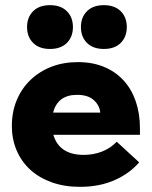

<svg xmlns="http://www.w3.org/2000/svg" viewBox="-20 -718 589 745"><path d="M290 7Q230 7 181 -10.5Q132 -28 97.5 -59.5Q63 -91 44.5 -134.5Q26 -178 26 -229Q26 -284 45 -329.5Q64 -375 98.5 -408Q133 -441 179.5 -459Q226 -477 282 -477Q339 -477 383.5 -458.5Q428 -440 459 -406.5Q490 -373 506.5 -325.5Q523 -278 523 -221V-195H187Q210 -117 305 -117Q343 -117 376 -130Q409 -143 433 -168L520 -88Q482 -44 423.5 -18.5Q365 7 290 7ZM279 -350Q204 -350 186 -281H369Q367 -308 344.5 -329Q322 -350 279 -350ZM174 -528Q132 -528 108.5 -551.5Q85 -575 85 -613Q85 -651 108.5 -674.5Q132 -698 174 -698Q216 -698 239.5 -674.5Q263 -651 263 -613Q263 -575 239.5 -551.5Q216 -528 174 -528ZM383 -528Q341 -528 317.5 -551.5Q294 -575 294 -613Q294 -651 317.5 -674.5Q341 -698 383 -698Q425 -698 448.5 -674.5Q472 -651 472 -613Q472 -575 448.5 -551.5Q425 -528 383 -528Z"/></svg>

Font: Tilda Sans Black
Style: Regular
Weight: 900
Designer: ParaType Ltd
Foundry: ParaType Ltd
Version: Version 1.009